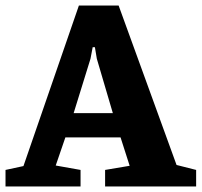

<svg xmlns="http://www.w3.org/2000/svg" viewBox="-28 -676 731 696"><path d="M-8 0V-60L57 -74L258 -656H402L612 -78L683 -60V0H353V-60L442 -75L409 -178H209L174 -76L264 -60V0ZM239 -266H381L323 -463L316 -505H308L300 -463Z"/></svg>

Font: Faustina ExtraBold
Style: Regular
Weight: 800
Designer: Alfonso Garcia
Foundry: http://www.omnibus-type.com
Version: Version 1.200